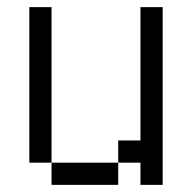

<svg xmlns="http://www.w3.org/2000/svg" viewBox="-20 -520 540 540"><path d="M125 -62.5V0H312.5V-62.5ZM125 -62.5V-500H62.5V-62.5ZM375 -62.5V0H437.5Q437.5 0 437.5 -500H375Q375 -500 375 -125H312.5V-62.5Z"/></svg>

Font: Unifont
Style: Regular
Weight: 500
Version: Version 13.0.05